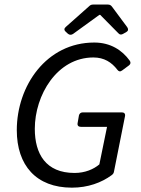

<svg xmlns="http://www.w3.org/2000/svg" viewBox="-20 -824 629 854"><path d="M272.5 -682.6 282.2 -673.8C289.1 -668 296.9 -668 304.7 -672.9L421.9 -757.8H425.8L506.8 -675.8C512.7 -668.9 520.5 -668.9 528.3 -673.8L542 -681.6C550.8 -686.5 551.8 -694.3 545.9 -703.1L478.5 -793.9C473.6 -800.8 467.8 -803.7 460 -803.7H394.5C386.7 -803.7 381.8 -801.8 376 -795.9L272.5 -704.1C264.6 -697.3 264.6 -689.5 272.5 -682.6ZM54.7 -245.1C54.7 -88.9 140.6 10.7 299.8 10.7C371.1 10.7 431.6 -11.7 476.6 -44.9C483.4 -49.8 486.3 -54.7 487.3 -62.5L536.1 -307.6C538.1 -318.4 532.2 -324.2 521.5 -324.2H348.6C339.8 -324.2 333 -319.3 331.1 -310.5L325.2 -276.4C323.2 -265.6 329.1 -259.8 339.8 -259.8H456.1L421.9 -92.8C396.5 -71.3 358.4 -54.7 311.5 -54.7C183.6 -54.7 134.8 -139.6 134.8 -251C134.8 -400.4 233.4 -568.4 395.5 -568.4C443.4 -568.4 476.6 -546.9 502 -513.7C507.8 -505.9 514.6 -503.9 523.4 -510.7L553.7 -533.2C561.5 -539.1 562.5 -546.9 556.6 -554.7C523.4 -600.6 471.7 -634.8 399.4 -634.8C186.5 -634.8 54.7 -442.4 54.7 -245.1Z"/></svg>

Font: Ed Sans Neue
Style: Italic
Weight: 400
Italic angle: -11°
Designer: Stephen Hutchings
Version: Version 1.004;PS 001.004;hotconv 1.0.88;makeotf.lib2.5.64775